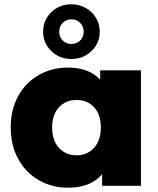

<svg xmlns="http://www.w3.org/2000/svg" viewBox="-20 -866 738 895"><path d="M637 -538V0H456V-54Q403 9 297 9Q223 9 162 -25.5Q101 -60 65.5 -124Q30 -188 30 -272Q30 -356 65.5 -419.5Q101 -483 162 -517Q223 -551 297 -551Q394 -551 447 -495V-538ZM450 -272Q450 -332 418.5 -366Q387 -400 337 -400Q287 -400 255 -366Q223 -332 223 -272Q223 -211 255 -176.5Q287 -142 337 -142Q386 -142 418 -176.5Q450 -211 450 -272ZM181 -718Q181 -772 219 -809Q257 -846 313 -846Q349 -846 379.5 -829Q410 -812 427.5 -782.5Q445 -753 445 -718Q445 -665 406.5 -628Q368 -591 313 -591Q257 -591 219 -628Q181 -665 181 -718ZM370 -718Q370 -743 353.5 -759.5Q337 -776 313 -776Q289 -776 272.5 -759.5Q256 -743 256 -718Q256 -693 272.5 -677Q289 -661 313 -661Q337 -661 353.5 -677Q370 -693 370 -718Z"/></svg>

Font: Idrija
Style: Regular
Weight: 800
Designer: Julieta Ulanovsky
Foundry: Julieta Ulanovsky
Version: Version 7.200